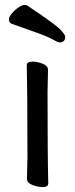

<svg xmlns="http://www.w3.org/2000/svg" viewBox="-20 -739 303 775"><path d="M151.9 16.1Q132.8 16.1 110.8 7.6Q88.9 -1 88.9 -17.1L90.8 -105Q90.8 -368.2 87.9 -475.1Q87.9 -490.2 111.8 -490.2Q130.9 -490.2 152.3 -481.7Q173.8 -473.1 173.8 -457L171.9 -368.2Q171.9 -105 174.8 1Q174.8 16.1 151.9 16.1ZM220.2 -567.9Q213.4 -567.9 192.6 -579.8Q171.9 -591.8 124.5 -608.4Q77.1 -625 26.9 -643.1Q15.6 -647.9 16.1 -661.1Q16.1 -670.9 28.1 -685.1Q40 -699.2 54.9 -709.2Q69.8 -719.2 79.1 -719.2Q85.9 -719.2 89.8 -716.8Q202.6 -641.6 222.9 -620.4Q243.2 -599.1 243.2 -590.8Q243.2 -567.9 220.2 -567.9Z"/></svg>

Font: LXGW WenKai Screen R
Style: Regular
Weight: 400
Designer: Fontworks Inc.
Version: Version 1.235;May 31, 2022